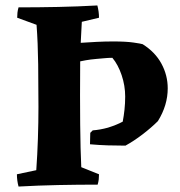

<svg xmlns="http://www.w3.org/2000/svg" viewBox="-20 -677 660 704"><path d="M48 7Q42 -15 42 -38L113 -53Q117 -109 119 -169Q121 -229 121 -285Q121 -361 120 -440.5Q119 -520 114 -586L43 -612Q43 -621 44 -630.5Q45 -640 48 -650Q120 -650 192.5 -651.5Q265 -653 337 -657Q343 -634 343 -612L280 -597Q279 -578 278 -559Q277 -540 276 -520Q305 -522 335 -523.5Q365 -525 395 -525Q442 -525 469.5 -521Q497 -517 503 -515Q549 -486 572 -443.5Q595 -401 595 -353Q595 -291 559 -233Q535 -209 503 -184.5Q471 -160 440 -143Q408 -143 375.5 -144Q343 -145 310 -148Q310 -161 310.5 -171Q311 -181 311 -190L320 -199Q347 -201 376 -209Q408 -219 430 -231Q434 -252 436.5 -275Q439 -298 439 -323Q439 -363 426 -401.5Q413 -440 392 -465Q377 -465 362.5 -463.5Q348 -462 334 -461Q311 -459 294.5 -456Q278 -453 274 -452Q273 -317 274 -221Q275 -125 278 -64L343 -38Q343 -28 342 -19Q341 -10 338 0Q266 0 193 1.5Q120 3 48 7Z"/></svg>

Font: Labrada
Style: Bold
Weight: 700
Designer: Mercedes Jáuregui
Foundry: Omnibus-Type Team
Version: Version 1.000; ttfautohint (v1.8.4.7-5d5b)